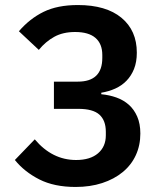

<svg xmlns="http://www.w3.org/2000/svg" viewBox="-20 -730 640 762"><path d="M280 12Q195 12 136 -18Q77 -48 39 -95L118 -177Q187 -95 282 -95Q338 -95 369 -121.5Q400 -148 400 -193V-207Q400 -252 374.5 -275Q349 -298 291 -298H194V-406H289Q386 -406 386 -500V-512Q386 -556 359 -579.5Q332 -603 278 -603Q230 -603 195.5 -584Q161 -565 134 -532L55 -606Q98 -656 153 -683Q208 -710 289 -710Q401 -710 462 -659.5Q523 -609 523 -521Q523 -484 512 -456.5Q501 -429 482 -409.5Q463 -390 437.5 -378.5Q412 -367 382 -362V-356Q414 -353 442 -343Q470 -333 491 -314.5Q512 -296 524.5 -267.5Q537 -239 537 -200Q537 -153 519 -114Q501 -75 467 -47Q433 -19 385.5 -3.5Q338 12 280 12Z"/></svg>

Font: IBM Plex Mono SemiBold
Style: Regular
Weight: 600
Monospace: yes
Designer: Mike Abbink, Paul van der Laan, Pieter van Rosmalen
Foundry: Bold Monday
Version: Version 2.3